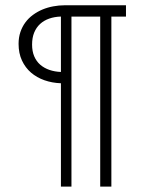

<svg xmlns="http://www.w3.org/2000/svg" viewBox="-20 -542 541 711"><path d="M446.5 -522.5H219.9Q198.4 -522.5 177.2 -518.5Q156.1 -514.6 137.1 -506.7Q118.2 -498.7 102 -486.8Q85.8 -475 74 -459Q62.2 -443.1 55.5 -423.2Q48.8 -403.3 48.8 -379.5Q48.8 -344.7 61.3 -318Q73.7 -291.3 95 -273Q116.2 -254.8 144.7 -244.8Q173.3 -234.8 205.6 -233.7V148.9H244.6V-480.5H351.1V148.9H392.4V-480.5H446.5ZM205.6 -275.5Q182.7 -276.4 163.1 -283.1Q143.4 -289.9 129.1 -302.3Q114.7 -314.8 106.7 -333.5Q98.8 -352.1 98.8 -377Q98.8 -402.3 106.6 -421.4Q114.5 -440.4 128.5 -453.3Q142.6 -466.2 162.2 -473.1Q181.9 -480 205.6 -480.7Z"/></svg>

Font: SaysetthaMai Thin
Style: Regular
Weight: 100
Designer: John M. Durdin
Foundry: Lao Script for Windows
Version: Version 1.101